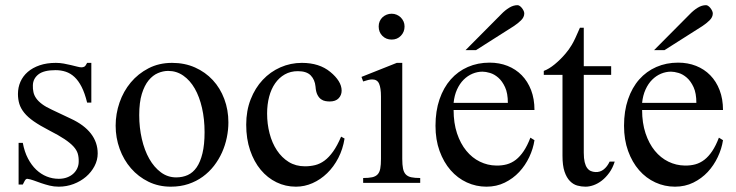

<svg xmlns="http://www.w3.org/2000/svg" viewBox="-20 -701 2820 736"><path d="M354.5 -112.8Q354.5 -87.4 342.3 -64.2Q330.1 -41 309.6 -23.4Q289.1 -5.9 262 4.4Q234.9 14.6 205.1 14.6Q187 14.6 170.2 10.5Q153.3 6.3 137.9 1Q122.6 -4.4 109.1 -9.3Q95.7 -14.2 84.5 -15.6Q79.1 -15.6 74.7 -7.8Q70.3 0 67.4 6.3H51.3V-153.3H67.4Q73.7 -119.1 87.2 -93.5Q100.6 -67.9 118.9 -50.5Q137.2 -33.2 159.2 -24.4Q181.2 -15.6 205.1 -15.6Q223.1 -15.6 237.3 -21Q251.5 -26.4 261.2 -35.4Q271 -44.4 276.4 -56.4Q281.7 -68.4 281.7 -81.5Q282.2 -98.1 278.1 -112.1Q273.9 -126 261.7 -139.4Q249.5 -152.8 227.3 -167.7Q205.1 -182.6 168.5 -201.2Q132.8 -219.7 109.6 -235.8Q86.4 -252 73 -268.6Q59.6 -285.2 54.2 -302.7Q48.8 -320.3 48.8 -340.8Q48.8 -365.7 58.3 -387.5Q67.9 -409.2 86.4 -425.3Q105 -441.4 132.1 -450.7Q159.2 -460 194.3 -460Q209.5 -460 224.4 -457.3Q239.3 -454.6 252.4 -451.4Q265.6 -448.2 275.9 -445.6Q286.1 -442.9 292 -442.9Q298.8 -442.9 303.5 -445.6Q308.1 -448.2 314 -460H330.1V-307.6H314Q305.2 -343.8 293 -367.7Q280.8 -391.6 265.6 -405.8Q250.5 -419.9 232.2 -426Q213.9 -432.1 192.9 -432.1Q147.9 -432.1 127.2 -415.8Q106.4 -399.4 106 -373.5Q105.5 -360.4 108.2 -347.9Q110.8 -335.4 118.9 -324Q127 -312.5 141.4 -301.8Q155.8 -291 179.2 -280.3L251.5 -246.1Q302.2 -222.7 328.4 -189Q354.5 -155.3 354.5 -112.8Z M855.5 -231.9Q855.5 -203.1 849.4 -173.6Q843.3 -144 831.1 -116.7Q818.8 -89.4 800.3 -65.4Q781.7 -41.5 757.3 -23.7Q732.9 -5.9 702.1 4.4Q671.4 14.6 634.8 14.6Q587.9 14.6 549.1 -4.4Q510.3 -23.4 482.2 -55.7Q454.1 -87.9 438.7 -130.4Q423.3 -172.9 423.3 -219.2Q423.3 -264.6 438.2 -307.9Q453.1 -351.1 481.2 -384.8Q509.3 -418.5 549.3 -439.2Q589.4 -460 639.6 -460Q688 -460 727.5 -442.4Q767.1 -424.8 795.7 -394Q824.2 -363.3 839.8 -321.5Q855.5 -279.8 855.5 -231.9ZM764.2 -194.3Q764.2 -244.1 754.4 -287.1Q744.6 -330.1 726.6 -361.6Q708.5 -393.1 682.6 -411.1Q656.7 -429.2 624.5 -429.2Q605.5 -429.2 585.7 -420.9Q565.9 -412.6 549.8 -393.1Q533.7 -373.5 523.7 -341.1Q513.7 -308.6 513.7 -259.8Q513.7 -211.9 523.7 -168.5Q533.7 -125 552.2 -92.3Q570.8 -59.6 596.9 -40.3Q623 -21 655.3 -21Q679.7 -21 699.7 -30Q719.7 -39.1 733.9 -59.6Q748 -80.1 756.1 -113.3Q764.2 -146.5 764.2 -194.3Z M1300.8 -169.9Q1294.4 -129.4 1276.9 -95.5Q1259.3 -61.5 1234.1 -37.1Q1209 -12.7 1178.2 1Q1147.5 14.6 1114.3 14.6Q1074.7 14.6 1040 -2.2Q1005.4 -19 979.5 -50Q953.6 -81.1 938.7 -125Q923.8 -168.9 923.8 -223.1Q923.8 -276.4 940.9 -320.1Q958 -363.8 987.1 -394.8Q1016.1 -425.8 1054.9 -442.9Q1093.8 -460 1137.2 -460Q1204.1 -460 1246.1 -425.3Q1267.1 -408.2 1278.3 -390.1Q1289.6 -372.1 1289.6 -353.5Q1289.6 -336.4 1278.1 -324.2Q1266.6 -312 1243.7 -312Q1236.3 -312 1227.5 -313.5Q1218.8 -314.9 1210.7 -320.6Q1202.6 -326.2 1196.8 -337.6Q1190.9 -349.1 1189.5 -369.1Q1187 -395.5 1171.1 -411.9Q1155.3 -428.2 1121.6 -428.2Q1093.8 -428.2 1071.8 -415.8Q1049.8 -403.3 1034.7 -381.6Q1019.5 -359.9 1011.7 -330.1Q1003.9 -300.3 1003.9 -265.6Q1003.9 -226.1 1013.4 -189.5Q1022.9 -152.8 1041.5 -124.8Q1060.1 -96.7 1086.9 -80.1Q1113.8 -63.5 1148.9 -63.5Q1169.4 -63.5 1188.2 -68.1Q1207 -72.8 1224.1 -85.4Q1241.2 -98.1 1257.1 -120.4Q1272.9 -142.6 1287.6 -177.2Z M1530.8 -599.6Q1530.8 -578.6 1516.8 -564Q1502.9 -549.3 1481.4 -549.3Q1460 -549.3 1445.8 -563.5Q1431.6 -577.6 1431.6 -599.6Q1431.6 -610.4 1435.5 -619.4Q1439.5 -628.4 1446.3 -634.8Q1453.1 -641.1 1462.2 -644.8Q1471.2 -648.4 1481.4 -648.4Q1491.7 -648.4 1500.7 -644.5Q1509.8 -640.6 1516.4 -634Q1522.9 -627.4 1526.9 -618.7Q1530.8 -609.9 1530.8 -599.6ZM1372.1 0V-18.6Q1393.1 -18.6 1406.5 -21.5Q1419.9 -24.4 1427.5 -32.5Q1435.1 -40.5 1437.7 -54.9Q1440.4 -69.3 1440.4 -91.8V-331.1Q1440.4 -363.3 1433.3 -379.9Q1426.3 -396.5 1406.7 -396.5Q1399.9 -396.5 1391.6 -394.5Q1383.3 -392.6 1372.1 -388.7L1365.7 -406.2L1501 -460H1522V-91.8Q1522 -69.3 1524.9 -54.9Q1527.8 -40.5 1535.4 -32.5Q1543 -24.4 1556.4 -21.5Q1569.8 -18.6 1590.8 -18.6V0Z M2028.8 -163.6Q2023.9 -130.9 2008.8 -98.9Q1993.7 -66.9 1970.2 -41.7Q1946.8 -16.6 1915 -1Q1883.3 14.6 1844.7 14.6Q1805.2 14.6 1769.5 -1.7Q1733.9 -18.1 1707.3 -48.6Q1680.7 -79.1 1665 -122.3Q1649.4 -165.5 1649.4 -218.8Q1649.4 -275.4 1664.8 -320.3Q1680.2 -365.2 1707.8 -396.5Q1735.4 -427.7 1773.4 -444.3Q1811.5 -460.9 1856.9 -460.9Q1894 -460.9 1925.5 -448.5Q1957 -436 1980 -412.6Q2002.9 -389.2 2015.9 -355.5Q2028.8 -321.8 2028.8 -279.3H1718.8Q1718.8 -229.5 1731.9 -189.9Q1745.1 -150.4 1767.6 -123Q1790 -95.7 1819.6 -81.3Q1849.1 -66.9 1881.8 -66.4Q1903.8 -65.9 1922.6 -71Q1941.4 -76.2 1957.5 -88.6Q1973.6 -101.1 1987.5 -121.8Q2001.5 -142.6 2013.2 -173.3ZM1926.8 -306.6Q1926.8 -343.8 1916 -366.9Q1905.3 -390.1 1890.1 -403.3Q1875 -416.5 1858.4 -421.4Q1841.8 -426.3 1829.6 -426.3Q1810.1 -426.3 1791.3 -418.5Q1772.5 -410.6 1757.3 -395.5Q1742.2 -380.4 1731.9 -357.9Q1721.7 -335.4 1718.8 -306.6ZM1989.7 -649.4Q1989.7 -635.3 1977.3 -623Q1964.8 -610.8 1949.2 -600.6L1804.7 -508.8H1764.6L1903.3 -648.4Q1916 -661.6 1931.9 -671.4Q1947.8 -681.2 1963.9 -681.2Q1967.8 -681.2 1972.2 -678.2Q1976.6 -675.3 1980.5 -670.4Q1984.4 -665.5 1987.1 -659.9Q1989.7 -654.3 1989.7 -649.4Z M2336.4 -81.5Q2328.6 -56.6 2315.4 -38.6Q2302.2 -20.5 2287.1 -8.8Q2272 2.9 2255.6 8.8Q2239.3 14.6 2224.6 14.6Q2208.5 14.6 2192.9 10.3Q2177.2 5.9 2164.6 -7.1Q2151.9 -20 2144 -43.2Q2136.2 -66.4 2136.2 -104V-414.1H2064.5V-429.2Q2084.5 -436.5 2106.7 -454.8Q2128.9 -473.1 2147.9 -495.6Q2154.8 -503.9 2160.2 -511.2Q2165.5 -518.6 2171.9 -529.1Q2178.2 -539.6 2185.5 -555.2Q2192.9 -570.8 2203.1 -594.7H2217.8V-447.3H2322.8V-414.1H2217.8V-115.7Q2217.8 -93.8 2221.2 -79.6Q2224.6 -65.4 2230.7 -57.1Q2236.8 -48.8 2244.9 -45.4Q2252.9 -42 2262.2 -41.5Q2280.3 -40.5 2294.2 -51.5Q2308.1 -62.5 2316.9 -81.5Z M2751.5 -163.6Q2746.6 -130.9 2731.4 -98.9Q2716.3 -66.9 2692.9 -41.7Q2669.4 -16.6 2637.7 -1Q2606 14.6 2567.4 14.6Q2527.8 14.6 2492.2 -1.7Q2456.5 -18.1 2429.9 -48.6Q2403.3 -79.1 2387.7 -122.3Q2372.1 -165.5 2372.1 -218.8Q2372.1 -275.4 2387.5 -320.3Q2402.8 -365.2 2430.4 -396.5Q2458 -427.7 2496.1 -444.3Q2534.2 -460.9 2579.6 -460.9Q2616.7 -460.9 2648.2 -448.5Q2679.7 -436 2702.6 -412.6Q2725.6 -389.2 2738.5 -355.5Q2751.5 -321.8 2751.5 -279.3H2441.4Q2441.4 -229.5 2454.6 -189.9Q2467.8 -150.4 2490.2 -123Q2512.7 -95.7 2542.2 -81.3Q2571.8 -66.9 2604.5 -66.4Q2626.5 -65.9 2645.3 -71Q2664.1 -76.2 2680.2 -88.6Q2696.3 -101.1 2710.2 -121.8Q2724.1 -142.6 2735.8 -173.3ZM2649.4 -306.6Q2649.4 -343.8 2638.7 -366.9Q2627.9 -390.1 2612.8 -403.3Q2597.7 -416.5 2581.1 -421.4Q2564.5 -426.3 2552.2 -426.3Q2532.7 -426.3 2513.9 -418.5Q2495.1 -410.6 2480 -395.5Q2464.8 -380.4 2454.6 -357.9Q2444.3 -335.4 2441.4 -306.6ZM2712.4 -649.4Q2712.4 -635.3 2700 -623Q2687.5 -610.8 2671.9 -600.6L2527.3 -508.8H2487.3L2626 -648.4Q2638.7 -661.6 2654.5 -671.4Q2670.4 -681.2 2686.5 -681.2Q2690.4 -681.2 2694.8 -678.2Q2699.2 -675.3 2703.1 -670.4Q2707 -665.5 2709.7 -659.9Q2712.4 -654.3 2712.4 -649.4Z"/></svg>

Font: Doulos SIL
Style: Regular
Weight: 400
Designer: Walt Agee, Victor Gaultney, Peter Martin, Debbi Hosken
Foundry: SIL International
Version: Version 4.110; 2011; Maintenance release